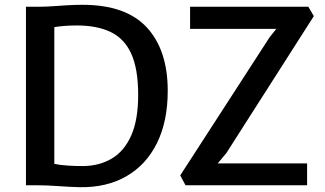

<svg xmlns="http://www.w3.org/2000/svg" viewBox="-20 -771 1354 799"><path d="M88 0V-743H146Q169.5 -743 198 -745Q226.5 -747 258.2 -749Q290 -751 323 -751Q504 -751 591 -656.8Q678 -562.5 678 -393Q678 -266 633.2 -175.5Q588.5 -85 506 -37.5Q423.5 10 311 8Q271.5 7 223 3.5Q174.5 0 136 0ZM206 -89Q230 -84 263.8 -81.8Q297.5 -79.5 328 -80Q394.5 -81 445.8 -111.5Q497 -142 526 -207Q555 -272 555 -376Q555 -483.5 526.5 -546.8Q498 -610 441.2 -637.5Q384.5 -665 300 -665Q271 -665 246.5 -663Q222 -661 206 -658ZM752 0 730 -41 1102 -616 1130 -651H771V-743H1263L1286 -704L922 -134L886 -91H1258V0Z"/></svg>

Font: Koeln Type Sans
Style: Regular
Weight: 400
Designer: Eben Sorkin
Foundry: Eben Sorkin
Version: Version 2.001